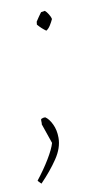

<svg xmlns="http://www.w3.org/2000/svg" viewBox="-67 -430 303 582"><g transform="rotate(-10 85.0 -139.0)"><path d="M108 -336Q101 -341 95 -346.5Q89 -352 83 -359L84 -368Q89 -376 93 -381.5Q97 -387 102 -394L114 -396Q119 -392 124.5 -383Q130 -374 131 -368Q127 -359 121 -349.5Q115 -340 108 -336ZM13 118Q12 117 7.5 112.5Q3 108 3 107Q26 78 43.5 49Q61 20 66 2L45 -59Q46 -62 45.5 -66Q45 -70 46 -75Q50 -77 52.5 -77.5Q55 -78 59 -78Q70 -71 79 -52.5Q88 -34 88 -10Q88 21 66.5 53Q45 85 13 118Z"/></g></svg>

Font: Labrada Thin
Style: Italic
Weight: 100
Italic angle: -7°
Designer: Mercedes Jáuregui
Foundry: Omnibus-Type Team
Version: Version 1.000; ttfautohint (v1.8.4.7-5d5b)